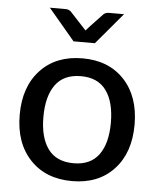

<svg xmlns="http://www.w3.org/2000/svg" viewBox="-52 -763 673 815"><g transform="rotate(5 284.5 -355.5)"><path d="M285 7Q172.5 7 106 -63.8Q39.5 -134.5 39.5 -254.5Q39.5 -374.5 106 -445.2Q172.5 -516 285 -516Q397 -516 463 -445.2Q529 -374.5 529 -254.5Q529 -134.5 463 -63.8Q397 7 285 7ZM285 -69Q357 -69 392.5 -117.5Q428 -166 428 -254Q428 -342 392.5 -391Q357 -440 285 -440Q211.5 -440 176 -391Q140.5 -342 140.5 -254Q140.5 -166 176.2 -117.5Q212 -69 285 -69ZM331 -584.5H240L127.5 -718H195.5Q207 -718 216.5 -710.5Q283 -639.5 286.5 -635Q290 -640 357 -710.5Q366.5 -718 378 -718H443.5Z"/></g></svg>

Font: Verano Sans Medium
Style: Regular
Weight: 500
Designer: Lukasz Dziedzic with Adam Twardoch and Botio Nikoltchev
Foundry: tyPoland Lukasz Dziedzic
Version: Version 3.001;December 28, 2019;FontCreator 12.0.0.2547 64-b